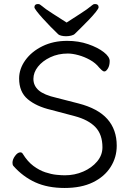

<svg xmlns="http://www.w3.org/2000/svg" viewBox="-20 -916 657 954"><path d="M311 -804Q346 -827 380 -848.5Q414 -870 439 -891Q444 -896 452 -896Q470 -896 470 -880Q470 -874 456.5 -857Q443 -840 423 -819Q403 -798 383.5 -779Q364 -760 352 -748Q346 -742 333.5 -739Q321 -736 308 -736Q296 -736 285.5 -738.5Q275 -741 270 -745Q252 -762 231.5 -783Q211 -804 192.5 -824.5Q174 -845 162.5 -860Q151 -875 151 -880Q151 -896 169 -896Q177 -896 182 -891Q207 -870 241.5 -848.5Q276 -827 311 -804ZM234 -370Q161 -387 118 -423Q75 -459 75 -526Q75 -574 106 -617Q137 -660 191 -686.5Q245 -713 314 -713Q370 -713 418 -696.5Q466 -680 495.5 -657Q525 -634 525 -613Q525 -590 516 -575.5Q507 -561 499 -561Q492 -561 485 -568Q478 -575 473 -580Q455 -603 427 -618.5Q399 -634 369.5 -642Q340 -650 317 -650Q269 -650 230 -631.5Q191 -613 168.5 -584.5Q146 -556 146 -524Q146 -490 172.5 -467Q199 -444 261 -430L370 -402Q467 -377 513.5 -324.5Q560 -272 560 -192Q560 -134 529.5 -86Q499 -38 441.5 -10Q384 18 301 18Q217 18 155.5 -10Q94 -38 47 -91Q42 -96 42 -107Q42 -124 55 -141.5Q68 -159 81 -159Q89 -159 93 -152Q117 -113 146 -91.5Q175 -70 205 -60Q235 -50 260.5 -47.5Q286 -45 302 -45Q351 -45 393.5 -63.5Q436 -82 462.5 -113.5Q489 -145 489 -184Q489 -248 454 -284.5Q419 -321 351 -339Z"/></svg>

Font: QiushuiShotai
Style: Regular
Weight: 600
Designer: Fontworks Inc.
Foundry: Fontworks Inc.
Version: Version 1.250